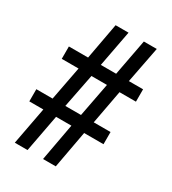

<svg xmlns="http://www.w3.org/2000/svg" viewBox="-175 -807 807 901"><g transform="rotate(30 228.0 -357.0)"><path d="M49 0H118L156 -202H239L202 0H271L308 -202H413V-268H322L356 -451H445V-518H368L406 -714H336L299 -518H216L253 -714H183L147 -518H43V-451H134L99 -268H11V-202H87ZM168 -268 204 -451H288L253 -268Z"/></g></svg>

Font: Noto Serif Khmer ExtraCondensed
Style: Bold
Weight: 700
Width: 2
Designer: Danh Hong and the Monotype Design Team
Foundry: Monotype Imaging Inc.
Version: Version 2.004